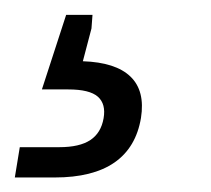

<svg xmlns="http://www.w3.org/2000/svg" viewBox="-32 -39 289 263"><path d="M-11.7 204.1 -4.9 162.6H49.3Q77.1 162.6 91.8 152.8Q106.4 143.1 109.9 123Q113.3 103.5 102.1 93.5Q90.8 83.5 61.5 83.5H25.4L58.6 -18.6H94.7L93.3 0L81.5 44.9Q126.5 46.4 146.7 65.9Q167 85.4 161.1 122.6Q154.3 163.1 124.8 183.6Q95.2 204.1 43 204.1Z"/></svg>

Font: Inter 18pt Light
Style: Italic
Weight: 300
Italic angle: -9.3988°
Designer: Rasmus Andersson
Foundry: rsms
Version: Version 4.001;git-66647c0bb